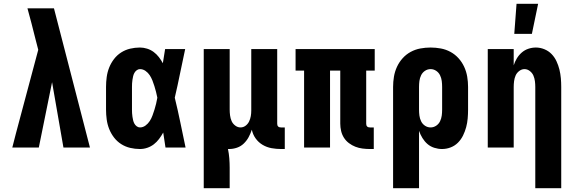

<svg xmlns="http://www.w3.org/2000/svg" viewBox="-20 -779 3040 1014"><path d="M45 0 64 -74 182 -516 167 -574Q157 -615 146.5 -655Q136 -695 125 -735H265L455 0H315L255 -345L185 0Z M719 8Q693 8 667.5 2Q642 -4 620 -18Q598 -32 582 -53Q566 -74 556.5 -98Q547 -122 543.5 -148Q540 -174 540 -200V-320Q540 -346 543.5 -372Q547 -398 556.5 -422Q566 -446 582 -467Q598 -488 620 -502Q642 -516 667.5 -522Q693 -528 719 -528Q738 -528 757 -522Q776 -516 791.5 -504.5Q807 -493 819 -477.5Q831 -462 840 -445Q843 -464 846 -482.5Q849 -501 852 -520H958Q944 -456 931 -391.5Q918 -327 903 -263Q919 -198 932.5 -132Q946 -66 960 0H854Q851 -20 848 -39.5Q845 -59 842 -79Q832 -61 820 -45Q808 -29 792.5 -17Q777 -5 758 1.5Q739 8 719 8ZM719 -106Q735 -106 748.5 -116Q762 -126 771 -140Q780 -154 785.5 -169.5Q791 -185 796 -200.5Q801 -216 804.5 -231.5Q808 -247 811 -263Q808 -279 804 -294Q800 -309 795.5 -324Q791 -339 785 -354Q779 -369 770.5 -382Q762 -395 748.5 -404.5Q735 -414 719 -414Q710 -414 702 -408Q694 -402 689.5 -393.5Q685 -385 683 -376Q681 -367 679.5 -357.5Q678 -348 677.5 -338.5Q677 -329 677 -320V-200Q677 -191 677.5 -181.5Q678 -172 679.5 -162.5Q681 -153 683 -144Q685 -135 689.5 -126.5Q694 -118 702 -112Q710 -106 719 -106Z M1056 215V-520H1193V-200Q1193 -185 1195 -169.5Q1197 -154 1203 -140Q1209 -126 1222 -116Q1235 -106 1250 -106Q1265 -106 1277 -115Q1289 -124 1295.5 -137.5Q1302 -151 1304.5 -165.5Q1307 -180 1307 -195V-520H1444V-126Q1444 -122 1445 -118Q1446 -114 1449 -111Q1452 -108 1456 -107Q1460 -106 1464 -106H1484V8H1464Q1439 8 1414 3.5Q1389 -1 1367 -14Q1345 -27 1330 -48Q1315 -69 1310 -94Q1303 -73 1293 -54.5Q1283 -36 1267.5 -21Q1252 -6 1231.5 1Q1211 8 1190 8H1184Q1189 32 1191 57Q1193 82 1193 107V215Z M1954 8H1934Q1914 8 1894.5 5.5Q1875 3 1857 -4Q1839 -11 1823 -23Q1807 -35 1796.5 -51.5Q1786 -68 1781.5 -87.5Q1777 -107 1777 -126V-406H1723V0H1586V-406H1541V-520H1959V-406H1914V-126Q1914 -122 1915 -118Q1916 -114 1919 -111Q1922 -108 1926 -107Q1930 -106 1934 -106H1954Z M2056 215V-320Q2056 -347 2060.5 -374Q2065 -401 2076.5 -426Q2088 -451 2106.5 -471.5Q2125 -492 2149 -505Q2173 -518 2200 -523Q2227 -528 2254 -528Q2281 -528 2308 -523Q2335 -518 2359 -505Q2383 -492 2401.5 -471.5Q2420 -451 2431.5 -426Q2443 -401 2447.5 -374Q2452 -347 2452 -320V-200Q2452 -177 2450 -153.5Q2448 -130 2442 -107.5Q2436 -85 2425.5 -63.5Q2415 -42 2398.5 -25.5Q2382 -9 2360 -0.5Q2338 8 2314 8Q2294 8 2273.5 1.5Q2253 -5 2237.5 -18.5Q2222 -32 2211 -50Q2200 -68 2193 -88V215ZM2254 -106Q2270 -106 2283.5 -115Q2297 -124 2304 -138.5Q2311 -153 2313 -168.5Q2315 -184 2315 -200V-320Q2315 -336 2313 -351.5Q2311 -367 2304 -381.5Q2297 -396 2283.5 -405Q2270 -414 2254 -414Q2238 -414 2224.5 -405Q2211 -396 2204 -381.5Q2197 -367 2195 -351.5Q2193 -336 2193 -320V-200Q2193 -184 2195 -168.5Q2197 -153 2204 -138.5Q2211 -124 2224.5 -115Q2238 -106 2254 -106Z M2944 215H2807V-320Q2807 -335 2805 -350.5Q2803 -366 2797 -380Q2791 -394 2778 -404Q2765 -414 2750 -414Q2735 -414 2722 -404Q2709 -394 2703 -380Q2697 -366 2695 -350.5Q2693 -335 2693 -320V0H2556V-520H2693V-434Q2699 -453 2709.5 -470.5Q2720 -488 2735.5 -501.5Q2751 -515 2770.5 -521.5Q2790 -528 2810 -528Q2833 -528 2855 -519Q2877 -510 2893 -493.5Q2909 -477 2919 -455.5Q2929 -434 2934.5 -411.5Q2940 -389 2942 -366Q2944 -343 2944 -320ZM2696 -600 2708 -759H2822L2789 -600Z"/></svg>

Font: Iosevka Heavy
Style: Regular
Weight: 900
Monospace: yes
Designer: Belleve Invis
Foundry: Belleve Invis
Version: Version 32.5.0; ttfautohint (v1.8.4)